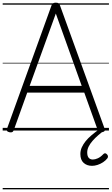

<svg xmlns="http://www.w3.org/2000/svg" viewBox="-20 -973 832 1431"><path d="M52 13Q37 10 32.5 3Q28 -4 33 -16L363 -930Q367 -943 374 -948Q381 -953 396 -953Q411 -953 417.5 -948Q424 -943 428 -930L759 -16Q764 -4 759.5 3Q755 10 739 13Q725 15 718.5 10.5Q712 6 706 -10L608 -283H183L85 -10Q80 6 73.5 10.5Q67 15 52 13ZM201 -333H589L396 -872ZM666 263Q628 263 603.5 241Q579 219 579 175Q579 149 589.5 125.5Q600 102 618 79.5Q636 57 661.5 35.5Q687 14 717 -8H759V-2Q735 15 712 35Q689 55 670.5 76Q652 97 641 119Q630 141 630 163Q630 190 641 203Q652 216 672 216Q688 216 708.5 207Q729 198 749 177Q755 170 762 169.5Q769 169 775 175Q783 182 784.5 190Q786 198 781 206Q768 223 748.5 236Q729 249 707 256Q685 263 666 263ZM0 428H792V438H0ZM0 -20H792V0H0ZM0 -505H792V-500H0ZM0 -948H792V-938H0Z"/></svg>

Font: Playwrite US Modern Guides
Style: Regular
Weight: 400
Designer: Veronika Burian, José Scaglione
Foundry: TypeTogether
Version: Version 1.003